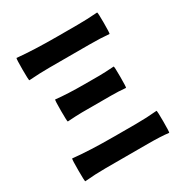

<svg xmlns="http://www.w3.org/2000/svg" viewBox="-170 -865 961 1004"><g transform="rotate(-30 310.5 -363.0)"><path d="M57.6 5.9Q54.7 2 54.7 -61Q54.7 -124 57.6 -131.8Q156.2 -121.1 310.5 -121.1H437.5Q502 -121.1 564.5 -127Q567.4 -123 567.4 -60.5Q567.4 2 564.5 5.9Q517.6 0 437.5 0H310.5H183.6Q121.1 0 57.6 5.9ZM134.8 -310.5Q131.8 -313.5 131.8 -375.5Q131.8 -437.5 134.8 -443.4Q205.1 -435.5 310.5 -435.5H398.4Q427.7 -435.5 486.3 -439.5Q489.3 -436.5 489.3 -375Q489.3 -313.5 486.3 -310.5Q443.4 -314.5 398.4 -314.5H310.5H222.7Q193.4 -314.5 134.8 -310.5ZM68.4 -597.7Q65.4 -601.6 65.4 -663.6Q65.4 -725.6 68.4 -732.4Q168.9 -722.7 310.5 -722.7H431.6Q486.3 -722.7 552.7 -727.5Q555.7 -723.6 555.7 -662.6Q555.7 -601.6 552.7 -597.7Q502 -602.5 431.6 -602.5H310.5H189.5Q134.8 -602.5 68.4 -597.7Z"/></g></svg>

Font: Bpmf GenSeki Gothic B
Style: B
Weight: 700
Foundry: But Ko
Version: Version 1.320